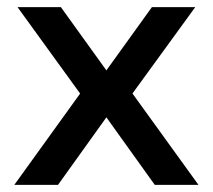

<svg xmlns="http://www.w3.org/2000/svg" viewBox="-20 -516 594 536"><path d="M20 0 224 -283 226 -224 29 -496H150L281 -314H273L404 -496H525L328 -225L331 -281L534 0H412L273 -194H281L142 0Z"/></svg>

Font: Nunito Sans 8pt SemiBold
Style: Regular
Weight: 600
Version: Version 3.101;gftools[0.9.27]